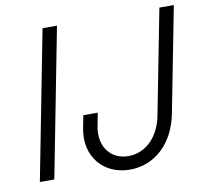

<svg xmlns="http://www.w3.org/2000/svg" viewBox="-79 -787 954 890"><g transform="rotate(-10 397.5 -342.0)"><path d="M41 0H109L245 -700H177ZM463 16C581 16 673 -70 699 -207L795 -700H727L631 -207C612 -110 548 -47 467 -47C382 -47 332 -116 349 -207L361 -270H293L281 -207C258 -82 338 16 463 16Z"/></g></svg>

Font: Uncut Sans Book Italic
Style: Regular
Weight: 350
Italic angle: -11°
Designer: Kasper Nordkvist
Foundry: UNCUT.wtf
Version: Version 1.304;Glyphs 3.2 (3246)